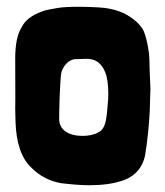

<svg xmlns="http://www.w3.org/2000/svg" viewBox="-20 -535 488 568"><path d="M245 13C281 13 317 9 349 -3C384 -17 402 -43 409 -74C416 -116 421 -165 423 -206C424 -231 424 -253 425 -272C420 -378 424 -360 418 -395C415 -412 411 -428 406 -441C395 -468 359 -492 334 -501C315 -508 294 -512 273 -513C256 -514 236 -515 215 -515C189 -515 163 -514 148 -511C132 -508 117 -506 104 -501C79 -492 55 -477 45 -456C31 -435 25 -403 25 -361C26 -231 25 -222 25 -212C25 -199 26 -186 26 -173C28 -115 42 -66 75 -37C98 -14 127 1 161 7C187 10 216 13 245 13ZM224 -133C184 -133 155 -150 155 -183C155 -213 157 -285 161 -318C165 -338 183 -360 204 -360C215 -360 225 -361 234 -361C247 -361 258 -359 267 -353C281 -344 290 -328 295 -310C300 -290 301 -265 300 -241C295 -189 296 -155 270 -143C258 -136 241 -133 224 -133Z"/></svg>

Font: Londrina Solid CC
Style: CC
Weight: 400
Designer: Marcelo Magalhaes
Foundry: Tipos Pereira
Version: Version 1.003;FEAKit 1.0